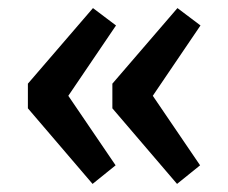

<svg xmlns="http://www.w3.org/2000/svg" viewBox="-20 -507 563 475"><path d="M210 -487 267 -444 149 -270 266 -98 209 -52 49 -239V-300ZM419 -487 476 -444 358 -270 475 -98 418 -52 258 -239V-300Z"/></svg>

Font: Bitter Pro SemiBold
Style: Regular
Weight: 600
Designer: Sol Matas, and Bitter project Authors
Foundry: Sol Matas
Version: Version 1.010